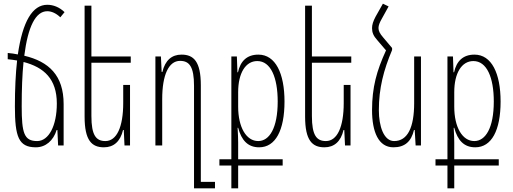

<svg xmlns="http://www.w3.org/2000/svg" viewBox="-20 -791 2787 1044"><path d="M326 -225C326 -381 246 -456 112 -488C132 -647 174 -730 237 -730C259 -730 284 -720 308 -697L331 -725C303 -752 270 -765 237 -765C157 -765 103 -675 77 -495C60 -499 41 -501 22 -503V-469C40 -467 57 -465 73 -462C65 -391 61 -308 61 -213C61 -47 81 10 175 10C228 10 270 -26 288 -84H292L296 0H326ZM98 -213C98 -305 101 -386 108 -454C219 -425 289 -362 289 -228C289 -107 245 -24 182 -24C111 -24 98 -67 98 -213Z M687 -329H650V-231C650 -101 615 -24 553 -24C502 -24 477 -56 477 -160V-450H691V-484H477V-760H440V-157C440 -27 479 10 545 10C598 10 634 -21 649 -84H653L657 0H687Z M1035 233H1149V198H1072V-327C1072 -457 1033 -494 967 -494C914 -494 878 -463 863 -400H859L855 -484H825V0H862V-253C862 -383 897 -460 959 -460C1010 -460 1035 -428 1035 -324Z M1238 233H1275V109H1517V75H1275V-16C1275 -31 1274 -65 1272 -96H1275C1293 -28 1328 10 1389 10C1478 10 1527 -82 1527 -239C1527 -392 1478 -494 1385 -494C1322 -494 1287 -458 1274 -398H1271L1268 -484H1238V75H1173V109H1238ZM1384 -24C1319 -24 1275 -99 1275 -211V-290C1275 -393 1315 -459 1379 -459C1452 -459 1490 -370 1490 -239C1490 -95 1445 -24 1384 -24Z M1886 -329H1849V-231C1849 -101 1814 -24 1752 -24C1701 -24 1676 -56 1676 -160V-450H1890V-484H1676V-760H1639V-157C1639 -27 1678 10 1744 10C1797 10 1833 -21 1848 -84H1852L1856 0H1886Z M2112 -530 2063 -588C2045 -609 2038 -623 2038 -639C2038 -653 2045 -670 2056 -689L2093 -756L2062 -771L2022 -700C2009 -675 2003 -657 2003 -638C2003 -615 2010 -596 2032 -572L2079 -517C2028 -406 2003 -316 2003 -192C2003 -74 2038 10 2119 10C2181 10 2216 -21 2231 -84H2235L2240 0H2269V-484H2232V-231C2232 -99 2197 -24 2123 -24C2067 -24 2040 -104 2040 -192C2040 -311 2066 -410 2112 -519Z M2413 233H2450V109H2692V75H2450V-16C2450 -31 2449 -65 2447 -96H2450C2468 -28 2503 10 2564 10C2653 10 2702 -82 2702 -239C2702 -392 2653 -494 2560 -494C2497 -494 2462 -458 2449 -398H2446L2443 -484H2413V75H2348V109H2413ZM2559 -24C2494 -24 2450 -99 2450 -211V-290C2450 -393 2490 -459 2554 -459C2627 -459 2665 -370 2665 -239C2665 -95 2620 -24 2559 -24Z"/></svg>

Font: Noto Sans Armenian ExtraCondensed ExtraLight
Style: Regular
Weight: 200
Width: 2
Designer: Monotype Design Team
Foundry: Monotype Imaging Inc.
Version: Version 2.008